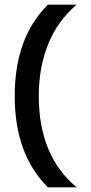

<svg xmlns="http://www.w3.org/2000/svg" viewBox="-20 -727 391 822"><path d="M43 -316Q43 -566 185 -707H308Q226 -637 186 -537.5Q146 -438 146 -316Q146 -60 308 75H185Q43 -66 43 -316Z"/></svg>

Font: Pridi
Style: Regular
Weight: 400
Designer: Katatrad Team
Foundry: CadsonDemak
Version: Version 1.001